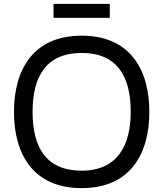

<svg xmlns="http://www.w3.org/2000/svg" viewBox="-20 -956 840 990"><path d="M256 -936V-864H546V-936ZM401 14C653 14 750 -164 750 -379C750 -594 653 -772 401 -772C149 -772 52 -594 52 -379C52 -164 149 14 401 14ZM401 -76C217 -76 148 -197 148 -379C148 -560 217 -683 401 -683C586 -683 654 -560 654 -379C654 -207 586 -76 401 -76Z"/></svg>

Font: Hibana SubMedium
Style: Regular
Weight: 500
Width: 6
Designer: pygmalion
Foundry: ybstudio
Version: Version 0.930;hotconv 1.0.109;makeotfexe 2.5.65596